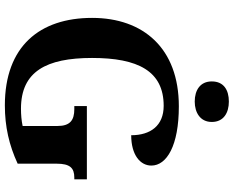

<svg xmlns="http://www.w3.org/2000/svg" viewBox="-108 -868 985 810"><g transform="rotate(90 385.0 -462.5)"><path d="M408 -791C454 -791 494 -814 494 -863C494 -914 454 -935 408 -935C360 -935 323 -914 323 -863C323 -814 360 -791 408 -791ZM424 10C514 10 592 -8 670 -44V-208C670 -265 688 -283 729 -283H736V-336H427V-283H440C487 -283 511 -265 511 -212V-65C488 -60 463 -58 438 -58C281 -58 224 -165 224 -358C224 -551 279 -660 426 -660C510 -660 550 -604 550 -523C633 -523 678 -561 678 -608C678 -673 594 -724 428 -724C183 -724 55 -574 55 -358C55 -137 175 10 424 10Z"/></g></svg>

Font: Noto Serif Malayalam
Style: Bold
Weight: 700
Designer: Indian type Foundry, Jelle Bosma, Monotype Design Team
Foundry: Monotype Imaging Inc.
Version: Version 2.104